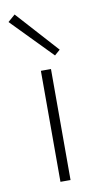

<svg xmlns="http://www.w3.org/2000/svg" viewBox="-83 -747 414 787"><g transform="rotate(-10 124.0 -354.0)"><path d="M7 -682 37 -708 194 -534 171 -514ZM103 -462H145V0H103Z"/></g></svg>

Font: Ysabeau SC Light
Style: Regular
Weight: 300
Designer: Christian Thalmann (Catharsis Fonts)
Version: Version 0.003